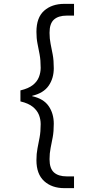

<svg xmlns="http://www.w3.org/2000/svg" viewBox="-20 -831 453 996"><path d="M314 145Q249 145 209 108.5Q169 72 169 0Q169 -34 174.5 -61.5Q180 -89 185.5 -118.5Q191 -148 191 -187Q191 -212 182 -235Q173 -258 150.5 -276.5Q128 -295 86 -305V-362Q128 -372 150.5 -390Q173 -408 182 -431.5Q191 -455 191 -479Q191 -519 185.5 -548.5Q180 -578 174.5 -605Q169 -632 169 -666Q169 -740 209 -775.5Q249 -811 314 -811H364V-750H326Q283 -750 260 -729.5Q237 -709 237 -661Q237 -630 242.5 -603.5Q248 -577 253.5 -547.5Q259 -518 259 -477Q259 -425 232.5 -386.5Q206 -348 147 -334V-332Q206 -319 232.5 -280.5Q259 -242 259 -189Q259 -149 253.5 -119.5Q248 -90 242.5 -63Q237 -36 237 -5Q237 43 260 63.5Q283 84 326 84H364V145Z"/></svg>

Font: DM Sans 24pt Light
Style: Regular
Weight: 300
Designer: Colophon Foundry, Jonny Pinhorn
Foundry: Colophon Foundry
Version: Version 4.004;gftools[0.9.30]